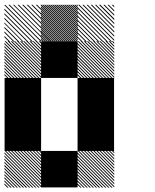

<svg xmlns="http://www.w3.org/2000/svg" viewBox="-21 -856 708 877"><path d="M500.8 -155.8 489.2 -167.5H495L500.8 -161.7ZM500.8 -141.7 475 -167.5H480.8L500.8 -147.5ZM500.8 -127.5 460.8 -167.5H466.7L500.8 -133.3ZM500.8 -113.3 446.7 -167.5H452.5L500.8 -119.2ZM500.8 -99.2 432.5 -167.5H438.3L500.8 -105ZM500.8 -85 418.3 -167.5H424.2L500.8 -90.8ZM500.8 -70.8 404.2 -167.5H410L500.8 -76.7ZM500.8 -56.7 390 -167.5H395.8L500.8 -62.5ZM500.8 -42.5 375.8 -167.5H381.7L500.8 -48.3ZM500.8 -28.3 361.7 -167.5H367.5L500.8 -34.2ZM500.8 -14.2 347.5 -167.5H353.3L500.8 -20ZM500.8 0 333.3 -167.5H339.2L500.8 -5.8ZM487.5 0.8 332.5 -154.2V-160L493.3 0.8ZM473.3 0.8 332.5 -140V-145.8L479.2 0.8ZM459.2 0.8 332.5 -125.8V-131.7L465 0.8ZM445 0.8 332.5 -111.7V-117.5L450.8 0.8ZM430 0.8 332.5 -96.7V-103.3L436.7 0.8ZM416.7 0.8 332.5 -83.3V-89.2L422.5 0.8ZM402.5 0.8 332.5 -69.2V-75L408.3 0.8ZM388.3 0.8 332.5 -55V-60.8L394.2 0.8ZM374.2 0.8 332.5 -40.8V-46.7L380 0.8ZM360 0.8 332.5 -26.7V-32.5L365.8 0.8ZM345.8 0.8 332.5 -12.5V-18.3L351.7 0.8ZM167.5 -155.8 155.8 -167.5H161.7L167.5 -161.7ZM167.5 -141.7 141.7 -167.5H147.5L167.5 -147.5ZM167.5 -127.5 127.5 -167.5H133.3L167.5 -133.3ZM167.5 -113.3 113.3 -167.5H119.2L167.5 -119.2ZM167.5 -99.2 99.2 -167.5H105L167.5 -105ZM167.5 -85 85 -167.5H90.8L167.5 -90.8ZM167.5 -70.8 70.8 -167.5H76.7L167.5 -76.7ZM167.5 -56.7 56.7 -167.5H62.5L167.5 -62.5ZM167.5 -42.5 42.5 -167.5H48.3L167.5 -48.3ZM167.5 -28.3 28.3 -167.5H34.2L167.5 -34.2ZM167.5 -14.2 14.2 -167.5H20L167.5 -20ZM167.5 0 0 -167.5H5.8L167.5 -5.8ZM154.2 0.8 -0.8 -154.2V-160L160 0.8ZM140 0.8 -0.8 -140V-145.8L145.8 0.8ZM125.8 0.8 -0.8 -125.8V-131.7L131.7 0.8ZM111.7 0.8 -0.8 -111.7V-117.5L117.5 0.8ZM96.7 0.8 -0.8 -96.7V-103.3L103.3 0.8ZM83.3 0.8 -0.8 -83.3V-89.2L89.2 0.8ZM69.2 0.8 -0.8 -69.2V-75L75 0.8ZM55 0.8 -0.8 -55V-60.8L60.8 0.8ZM40.8 0.8 -0.8 -40.8V-46.7L46.7 0.8ZM26.7 0.8 -0.8 -26.7V-32.5L32.5 0.8ZM12.5 0.8 -0.8 -12.5V-18.3L18.3 0.8ZM500.8 -655.8 489.2 -667.5H495L500.8 -661.7ZM500.8 -641.7 475 -667.5H480.8L500.8 -647.5ZM500.8 -627.5 460.8 -667.5H466.7L500.8 -633.3ZM500.8 -613.3 446.7 -667.5H452.5L500.8 -619.2ZM500.8 -599.2 432.5 -667.5H438.3L500.8 -605ZM500.8 -585 418.3 -667.5H424.2L500.8 -590.8ZM500.8 -570.8 404.2 -667.5H410L500.8 -576.7ZM500.8 -556.7 390 -667.5H395.8L500.8 -562.5ZM500.8 -542.5 375.8 -667.5H381.7L500.8 -548.3ZM500.8 -528.3 361.7 -667.5H367.5L500.8 -534.2ZM500.8 -514.2 347.5 -667.5H353.3L500.8 -520ZM500.8 -500 333.3 -667.5H339.2L500.8 -505.8ZM487.5 -499.2 332.5 -654.2V-660L493.3 -499.2ZM473.3 -499.2 332.5 -640V-645.8L479.2 -499.2ZM459.2 -499.2 332.5 -625.8V-631.7L465 -499.2ZM445 -499.2 332.5 -611.7V-617.5L450.8 -499.2ZM430 -499.2 332.5 -596.7V-603.3L436.7 -499.2ZM416.7 -499.2 332.5 -583.3V-589.2L422.5 -499.2ZM402.5 -499.2 332.5 -569.2V-575L408.3 -499.2ZM388.3 -499.2 332.5 -555V-560.8L394.2 -499.2ZM374.2 -499.2 332.5 -540.8V-546.7L380 -499.2ZM360 -499.2 332.5 -526.7V-532.5L365.8 -499.2ZM345.8 -499.2 332.5 -512.5V-518.3L351.7 -499.2ZM167.5 -655.8 155.8 -667.5H161.7L167.5 -661.7ZM167.5 -641.7 141.7 -667.5H147.5L167.5 -647.5ZM167.5 -627.5 127.5 -667.5H133.3L167.5 -633.3ZM167.5 -613.3 113.3 -667.5H119.2L167.5 -619.2ZM167.5 -599.2 99.2 -667.5H105L167.5 -605ZM167.5 -585 85 -667.5H90.8L167.5 -590.8ZM167.5 -570.8 70.8 -667.5H76.7L167.5 -576.7ZM167.5 -556.7 56.7 -667.5H62.5L167.5 -562.5ZM167.5 -542.5 42.5 -667.5H48.3L167.5 -548.3ZM167.5 -528.3 28.3 -667.5H34.2L167.5 -534.2ZM167.5 -514.2 14.2 -667.5H20L167.5 -520ZM167.5 -500 0 -667.5H5.8L167.5 -505.8ZM154.2 -499.2 -0.8 -654.2V-660L160 -499.2ZM140 -499.2 -0.8 -640V-645.8L145.8 -499.2ZM125.8 -499.2 -0.8 -625.8V-631.7L131.7 -499.2ZM111.7 -499.2 -0.8 -611.7V-617.5L117.5 -499.2ZM96.7 -499.2 -0.8 -596.7V-603.3L103.3 -499.2ZM83.3 -499.2 -0.8 -583.3V-589.2L89.2 -499.2ZM69.2 -499.2 -0.8 -569.2V-575L75 -499.2ZM55 -499.2 -0.8 -555V-560.8L60.8 -499.2ZM40.8 -499.2 -0.8 -540.8V-546.7L46.7 -499.2ZM26.7 -499.2 -0.8 -526.7V-532.5L32.5 -499.2ZM12.5 -499.2 -0.8 -512.5V-518.3L18.3 -499.2ZM500.8 -822.5 489.2 -834.2H495L500.8 -828.3ZM500.8 -803.3 470 -834.2H475.8L500.8 -809.2ZM500.8 -784.2 450.8 -834.2H456.7L500.8 -790ZM500.8 -764.2 430.8 -834.2H437.5L500.8 -770.8ZM500.8 -745.8 412.5 -834.2H418.3L500.8 -751.7ZM500.8 -726.7 393.3 -834.2H399.2L500.8 -732.5ZM500.8 -707.5 374.2 -834.2H380L500.8 -713.3ZM500.8 -688.3 355 -834.2H360.8L500.8 -694.2ZM500.8 -669.2 335.8 -834.2H341.7L500.8 -675ZM485 -665.8 332.5 -818.3V-824.2L490.8 -665.8ZM465.8 -665.8 332.5 -799.2V-805L471.7 -665.8ZM446.7 -665.8 332.5 -780V-785.8L452.5 -665.8ZM427.5 -665.8 332.5 -760.8V-766.7L433.3 -665.8ZM408.3 -665.8 332.5 -741.7V-747.5L414.2 -665.8ZM389.2 -665.8 332.5 -722.5V-728.3L395 -665.8ZM370 -665.8 332.5 -703.3V-709.2L375.8 -665.8ZM350.8 -665.8 332.5 -684.2V-690L356.7 -665.8ZM334.2 -826.7 326.7 -834.2H332.5L334.2 -832.5ZM334.2 -817.5 317.5 -834.2H323.3L334.2 -823.3ZM334.2 -808.3 308.3 -834.2H314.2L334.2 -814.2ZM334.2 -799.2 299.2 -834.2H305L334.2 -805ZM334.2 -790 290 -834.2H295.8L334.2 -795.8ZM334.2 -780.8 280.8 -834.2H286.7L334.2 -786.7ZM334.2 -771.7 271.7 -834.2H277.5L334.2 -777.5ZM334.2 -762.5 262.5 -834.2H268.3L334.2 -768.3ZM334.2 -753.3 253.3 -834.2H259.2L334.2 -759.2ZM334.2 -744.2 244.2 -834.2H250L334.2 -750ZM334.2 -735 235 -834.2H240.8L334.2 -740.8ZM334.2 -725.8 225.8 -834.2H231.7L334.2 -731.7ZM334.2 -716.7 216.7 -834.2H222.5L334.2 -722.5ZM334.2 -707.5 207.5 -834.2H213.3L334.2 -713.3ZM334.2 -698.3 198.3 -834.2H204.2L334.2 -704.2ZM334.2 -689.2 189.2 -834.2H195L334.2 -695ZM334.2 -680 180 -834.2H185.8L334.2 -685.8ZM334.2 -670.8 170.8 -834.2H176.7L334.2 -676.7ZM330 -665.8 165.8 -830 167.5 -834.2 334.2 -667.5ZM320.8 -665.8 165.8 -820.8V-826.7L326.7 -665.8ZM311.7 -665.8 165.8 -811.7V-817.5L317.5 -665.8ZM302.5 -665.8 165.8 -802.5V-808.3L308.3 -665.8ZM293.3 -665.8 165.8 -793.3V-799.2L299.2 -665.8ZM284.2 -665.8 165.8 -784.2V-790L290 -665.8ZM275 -665.8 165.8 -775V-780.8L280.8 -665.8ZM265.8 -665.8 165.8 -765.8V-771.7L271.7 -665.8ZM256.7 -665.8 165.8 -756.7V-762.5L262.5 -665.8ZM247.5 -665.8 165.8 -747.5V-753.3L253.3 -665.8ZM238.3 -665.8 165.8 -738.3V-744.2L244.2 -665.8ZM229.2 -665.8 165.8 -729.2V-735L235 -665.8ZM220 -665.8 165.8 -720V-725.8L225.8 -665.8ZM210 -665.8 165.8 -710V-716.7L216.7 -665.8ZM201.7 -665.8 165.8 -701.7V-707.5L207.5 -665.8ZM192.5 -665.8 165.8 -692.5V-698.3L198.3 -665.8ZM183.3 -665.8 165.8 -683.3V-689.2L189.2 -665.8ZM174.2 -665.8 165.8 -674.2V-680L180 -665.8ZM167.5 -830 163.3 -834.2H167.5ZM167.5 -809.2 142.5 -834.2H148.3L167.5 -815ZM167.5 -788.3 121.7 -834.2H127.5L167.5 -794.2ZM167.5 -767.5 100.8 -834.2H106.7L167.5 -773.3ZM167.5 -746.7 80 -834.2H85.8L167.5 -752.5ZM167.5 -725.8 59.2 -834.2H65L167.5 -731.7ZM167.5 -705 38.3 -834.2H43.3L167.5 -710ZM167.5 -684.2 17.5 -834.2H23.3L167.5 -690ZM165 -665.8 -0.8 -831.7 2.5 -834.2 167.5 -669.2ZM144.2 -665.8 -0.8 -810.8V-816.7L150 -665.8ZM123.3 -665.8 -0.8 -790V-795.8L129.2 -665.8ZM102.5 -665.8 -0.8 -769.2V-775L108.3 -665.8ZM81.7 -665.8 -0.8 -748.3V-753.3L86.7 -665.8ZM60.8 -665.8 -0.8 -727.5V-733.3L66.7 -665.8ZM40 -665.8 -0.8 -706.7V-712.5L45.8 -665.8ZM19.2 -665.8 -0.8 -685.8V-691.7L25 -665.8ZM167.5 -834.2H169.2L167.5 -835.8ZM166.7 -166.7H333.3V0H166.7ZM333.3 -333.3H500V-166.7H333.3ZM0 -333.3H166.7V-166.7H0ZM333.3 -500H500V-166.7H333.3ZM0 -500H166.7V-166.7H0ZM166.7 -666.7H333.3V-500H166.7Z"/></svg>

Font: 0xA000-Pixelated
Style: Pixelated
Weight: 400
Version: Version 0.1